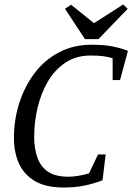

<svg xmlns="http://www.w3.org/2000/svg" viewBox="-20 -825 589 854"><path d="M262 9Q184 9 135.5 -19.5Q87 -48 64.5 -97.5Q42 -147 42 -211Q42 -293 66 -367.5Q90 -442 134.5 -500.5Q179 -559 243 -592.5Q307 -626 386 -626Q445 -626 483 -618Q521 -610 549 -599L514 -469H481V-566Q462 -572 439.5 -575Q417 -578 383 -578Q318 -578 270.5 -546Q223 -514 192.5 -461.5Q162 -409 147 -345Q132 -281 132 -217Q132 -164 146.5 -123.5Q161 -83 194 -61Q227 -39 284 -39Q303 -39 326 -42.5Q349 -46 376 -54L416 -138H450L436 -23Q396 -8 355.5 0.5Q315 9 262 9ZM358 -651 269 -786 296 -804 398 -722 528 -805 548 -786 418 -651Z"/></svg>

Font: Manuale
Style: Italic
Weight: 400
Italic angle: -11°
Designer: Eduardo Tunni / Pablo Cosgaya
Foundry: Eduardo Tunni / Pablo Cosgaya
Version: Version 1.002